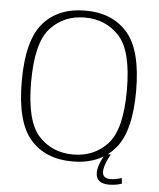

<svg xmlns="http://www.w3.org/2000/svg" viewBox="-54 -727 718 868"><g transform="rotate(5 305.0 -293.0)"><path d="M299 4.5Q380.5 4.5 437.5 -30Q435.5 -26 433 -21Q425.5 -6.5 419.5 11Q413.5 28.5 413.5 45Q413.5 63.5 421.5 74.5Q429.5 85.5 442.5 90Q455.5 94.5 472 94.5Q484.5 94.5 496.2 93Q508 91.5 517.5 89Q527 86.5 531 85L528 59.5Q523.5 61.5 515.2 63.8Q507 66 497 67.5Q487 69 477.5 69Q459.5 69 450.2 61Q441 53 441 38Q441 25.5 446.2 9.5Q451.5 -6.5 458.5 -21Q465.5 -35.5 469.5 -42H456Q474.5 -56 490 -74Q558.5 -152 558.5 -337.5Q558.5 -522.5 490 -601.2Q421.5 -680 299 -680Q176 -680 107.8 -601.5Q39.5 -523 39.5 -337.5Q39.5 -152 108 -73.8Q176.5 4.5 299 4.5ZM299 -27Q204 -27 143 -93.2Q82 -159.5 82 -337.5Q82 -516 143 -582.2Q204 -648.5 299 -648.5Q394.5 -648.5 455.5 -582.2Q516.5 -516 516.5 -337.5Q516.5 -159.5 455.5 -93.2Q394.5 -27 299 -27Z"/></g></svg>

Font: Anybody Thin ExtraLight
Style: Regular
Weight: 250
Version: Version 1.113;gftools[0.9.25]